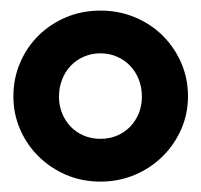

<svg xmlns="http://www.w3.org/2000/svg" viewBox="-20 -711 382 364"><path d="M5.4 -528.3Q5.4 -562.5 18.1 -592Q30.8 -621.6 53 -643.6Q75.2 -665.5 105.2 -678.2Q135.3 -690.9 170.4 -690.9Q205.6 -690.9 235.8 -678.2Q266.1 -665.5 288.3 -643.6Q310.5 -621.6 323.5 -592Q336.4 -562.5 336.4 -528.3Q336.4 -495.1 323.5 -465.8Q310.5 -436.5 288.3 -414.6Q266.1 -392.6 235.8 -379.6Q205.6 -366.7 170.4 -366.7Q135.3 -366.7 105.2 -379.6Q75.2 -392.6 53 -414.6Q30.8 -436.5 18.1 -465.8Q5.4 -495.1 5.4 -528.3ZM91.8 -527.8Q91.8 -510.7 97.7 -496.3Q103.5 -481.9 114 -470.9Q124.5 -460 138.9 -453.9Q153.3 -447.8 170.4 -447.8Q187.5 -447.8 201.9 -453.9Q216.3 -460 226.8 -470.9Q237.3 -481.9 243.2 -496.3Q249 -510.7 249 -527.8Q249 -544.9 243.2 -560.1Q237.3 -575.2 226.8 -586.2Q216.3 -597.2 201.9 -603.5Q187.5 -609.9 170.4 -609.9Q153.3 -609.9 138.9 -603.5Q124.5 -597.2 114 -586.2Q103.5 -575.2 97.7 -560.1Q91.8 -544.9 91.8 -527.8Z"/></svg>

Font: Carlito
Style: Bold
Weight: 700
Designer: Lukasz Dziedzic
Foundry: tyPoland Lukasz Dziedzic
Version: Version 1.104